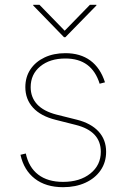

<svg xmlns="http://www.w3.org/2000/svg" viewBox="-20 -778 533 810"><path d="M422.9 -430.7 400.4 -424.8Q383.8 -478 347.9 -504.6Q312 -531.2 255.9 -531.2Q190.4 -531.2 149.9 -498Q109.4 -464.8 109.4 -410.2Q109.4 -367.7 136.5 -338.1Q163.6 -308.6 218.8 -294.4L304.7 -272.9Q364.3 -257.8 396 -223.1Q427.7 -188.5 427.7 -137.7Q427.7 -93.3 404.5 -59.6Q381.3 -25.9 340.3 -7.1Q299.3 11.7 246.1 11.7Q173.3 11.7 127 -24.2Q80.6 -60.1 66.4 -125L88.9 -130.4Q101.1 -72.3 141.1 -41.5Q181.2 -10.7 246.1 -10.7Q316.9 -10.7 361.1 -45.9Q405.3 -81.1 405.3 -137.7Q405.3 -224.6 299.8 -251L214.8 -272.5Q151.9 -288.1 119.4 -323.7Q86.9 -359.4 86.9 -410.2Q86.9 -453.1 108.4 -485.4Q129.9 -517.6 168 -535.6Q206.1 -553.7 255.9 -553.7Q318.8 -553.7 361.1 -522.7Q403.3 -491.7 422.9 -430.7ZM146.5 -757.8 252.9 -648.4 359.4 -757.8H386.7V-754.9L255.9 -621.1H250L120.1 -754.9V-757.8Z"/></svg>

Font: Inter Tight Thin
Style: Regular
Weight: 250
Designer: Rasmus Andersson
Foundry: rsms
Version: Version 3.004